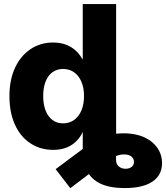

<svg xmlns="http://www.w3.org/2000/svg" viewBox="-20 -748 840 972"><path d="M611.3 204.1Q537.1 204.1 490.2 182.4Q443.4 160.6 421.1 118.7Q398.9 76.7 398.9 16.6V-99.6H567.4V59.6Q567.4 82.5 581.3 94.5Q595.2 106.4 615.7 106.4Q633.8 106.4 646 97.2Q658.2 87.9 658.2 71.3Q658.2 55.7 646.2 45.2Q634.3 34.7 610.4 33.7Q595.7 33.2 579.6 37.6Q563.5 42 541.5 54.7Q519.5 67.4 486.3 90.8L335.9 204.6L261.7 108.4L413.1 -4.4Q450.2 -32.2 499 -52.7Q547.9 -73.2 603 -73.2Q694.8 -73.2 747.6 -30.3Q800.3 12.7 800.3 78.1Q800.3 138.7 751.7 171.4Q703.1 204.1 611.3 204.1ZM249.5 10.7Q184.1 10.7 133.8 -22.5Q83.5 -55.7 55.7 -116.7Q27.8 -177.7 27.8 -261.7Q27.8 -344.7 56.4 -405.5Q85 -466.3 135 -499.5Q185.1 -532.7 248 -532.7Q284.2 -532.7 312.3 -522.5Q340.3 -512.2 361.6 -493.4Q382.8 -474.6 397.9 -447.3H398.9V-727.5H567.9V0H400.9V-81.5H399.4Q386.7 -52.7 365.2 -32Q343.8 -11.2 314.7 -0.2Q285.6 10.7 249.5 10.7ZM299.3 -123.5Q331.1 -123.5 355 -140.6Q378.9 -157.7 392.1 -188.7Q405.3 -219.7 405.3 -261.7Q405.3 -303.7 392.1 -334.5Q378.9 -365.2 355 -382.1Q331.1 -398.9 299.3 -398.9Q268.1 -398.9 245.4 -382.3Q222.7 -365.7 210.7 -335Q198.7 -304.2 198.7 -261.7Q198.7 -219.2 210.9 -188.2Q223.1 -157.2 245.6 -140.4Q268.1 -123.5 299.3 -123.5Z"/></svg>

Font: Inter 28pt ExtraBold
Style: Regular
Weight: 800
Designer: Rasmus Andersson
Foundry: rsms
Version: Version 4.001;git-66647c0bb